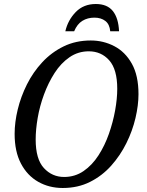

<svg xmlns="http://www.w3.org/2000/svg" viewBox="-20 -927 731 958"><path d="M293 11Q225 11 170.5 -20Q116 -51 84.5 -111Q53 -171 53 -259Q53 -317 68.5 -381Q84 -445 114.5 -506Q145 -567 191 -616.5Q237 -666 297.5 -695.5Q358 -725 433 -725Q496 -725 550.5 -696.5Q605 -668 638 -609Q671 -550 671 -457Q671 -402 656 -338Q641 -274 610.5 -212.5Q580 -151 535 -100.5Q490 -50 429.5 -19.5Q369 11 293 11ZM300 -44Q354 -44 397 -73.5Q440 -103 471.5 -152Q503 -201 523.5 -259.5Q544 -318 554.5 -376.5Q565 -435 565 -484Q565 -581 525 -626Q485 -671 423 -671Q370 -671 327 -641.5Q284 -612 252.5 -563Q221 -514 199.5 -455.5Q178 -397 168 -338.5Q158 -280 158 -231Q158 -133 199 -88.5Q240 -44 300 -44ZM306 -771Q319 -827 358 -867Q397 -907 458 -907Q515 -907 543 -872Q571 -837 574 -771H530Q527 -806 505.5 -822.5Q484 -839 451 -839Q417 -839 391 -823Q365 -807 350 -771Z"/></svg>

Font: Noto Serif SemiCondensed
Style: Italic
Weight: 400
Width: 4
Italic angle: -12°
Designer: Monotype Design Team
Foundry: Monotype Imaging Inc.
Version: Version 2.013